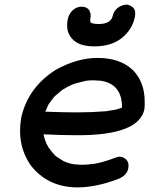

<svg xmlns="http://www.w3.org/2000/svg" viewBox="-20 -794 647 832"><path d="M316 18Q187 18 112 -79Q67 -145 67 -226Q67 -257 73 -289Q104 -417 221 -491Q313 -543 403 -543Q500 -543 555 -491Q607 -439 607 -354V-339Q607 -331 606 -322Q584 -208 318 -208Q242 -208 169 -212L170 -205L174 -191L182 -170L189 -158V-157Q202 -138 219 -120L224 -116L255 -96Q256 -96 257.5 -95Q259 -94 261 -93.5Q263 -93 264 -92Q277 -87 294 -83Q299 -83 301 -82L331 -80Q350 -80 369 -82Q374 -82 374 -83Q406 -83 484 -112Q492 -115 499 -115Q510 -115 523 -106Q537 -95 537 -77Q537 -71 536 -65Q530 -33 491 -18Q396 18 316 18ZM318 -307Q377 -307 439 -312Q443 -313 448 -313Q448 -314 450 -314Q481 -317 507 -327H508Q509 -330 509 -335Q509 -346 505 -365V-367Q505 -369 504 -370V-371Q499 -389 493 -397V-398Q487 -408 479 -416L477 -418Q466 -428 454 -433L450 -435Q434 -442 417 -444L386 -446Q364 -446 353 -444L321 -436Q291 -430 256 -408Q253 -408 249 -403H248Q240 -397 233 -390L218 -378Q203 -360 195 -348L194 -347Q194 -346 193 -346Q187 -336 183.5 -326.5Q180 -317 176 -310Q259 -307 318 -307ZM388 -593Q293 -593 273 -662Q271 -673 271 -684Q271 -696 273 -708Q279 -740 305 -757Q319 -765 332 -765Q373 -765 373 -723Q371 -712 371 -706V-702Q371 -690 408 -690Q458 -690 468 -723Q475 -756 506 -769Q518 -774 528 -774Q541 -774 556 -762Q566 -753 566 -736Q566 -730 565 -723Q553 -662 502 -625Q458 -593 388 -593Z"/></svg>

Font: Bad Comic
Style: Italic
Weight: 400
Italic angle: -11°
Designer: GGBotNet
Foundry: GGBotNet
Version: 0.95